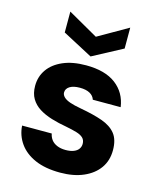

<svg xmlns="http://www.w3.org/2000/svg" viewBox="-115 -838 773 932"><g transform="rotate(15 272.0 -372.0)"><path d="M276 12Q201 12 149.5 -10.5Q98 -33 70 -72.5Q42 -112 39 -161H188Q191 -144 201 -130.5Q211 -117 229.5 -109Q248 -101 273 -101Q297 -101 313.5 -107.5Q330 -114 338 -125.5Q346 -137 346 -151Q346 -170 334.5 -181Q323 -192 301 -198.5Q279 -205 248 -211Q207 -218 171 -229Q135 -240 108 -257Q81 -274 65.5 -300Q50 -326 50 -364Q50 -410 75 -446Q100 -482 148 -503Q196 -524 264 -524Q360 -524 414 -483Q468 -442 478 -371H338Q332 -390 313 -400.5Q294 -411 263 -411Q230 -411 212 -399.5Q194 -388 194 -369Q194 -357 204.5 -346.5Q215 -336 236.5 -328.5Q258 -321 292 -315Q359 -303 404 -287Q449 -271 472.5 -241.5Q496 -212 496 -159Q496 -107 469 -69Q442 -31 392.5 -9.5Q343 12 276 12ZM273 -571 122 -651V-756L273 -670L423 -756V-651Z"/></g></svg>

Font: DM Sans 12pt Black
Style: Regular
Weight: 900
Version: Version 4.004;gftools[0.9.30]